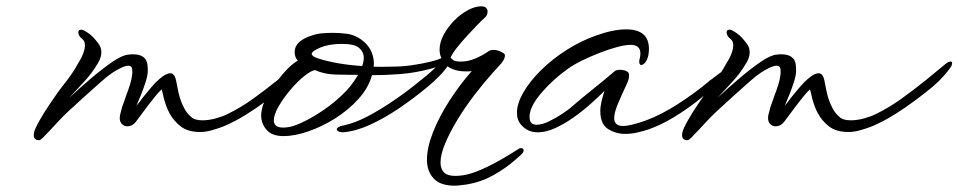

<svg xmlns="http://www.w3.org/2000/svg" viewBox="-20 -413 3035 608"><path d="M104 31Q87 31 87 15Q87 5 92.5 -7Q98 -19 106 -33Q119 -56 136 -81Q153 -106 164 -122Q174 -135 192.5 -159Q211 -183 226 -210Q237 -227 243 -242.5Q249 -258 249 -270Q249 -283 240 -290Q228 -299 228 -311Q228 -319 237 -319Q243 -319 252 -313Q259 -309 267.5 -302Q276 -295 283 -286Q286 -282 289 -278.5Q292 -275 295 -270Q301 -260 301 -247Q301 -231 290 -213Q272 -182 247.5 -155.5Q223 -129 199 -103Q232 -134 268.5 -165Q305 -196 336.5 -217.5Q368 -239 387 -240Q391 -241 394.5 -241Q398 -241 401 -241Q430 -241 441 -225Q446 -217 447 -207.5Q448 -198 448 -189Q448 -175 441.5 -154.5Q435 -134 427 -114Q423 -104 419 -95Q415 -86 412 -78Q417 -84 422.5 -91Q428 -98 433 -105Q446 -121 459.5 -137Q473 -153 485 -163Q506 -181 519 -181Q523 -181 527 -179Q532 -175 534.5 -168.5Q537 -162 538 -156Q540 -147 542.5 -133Q545 -119 550 -102Q555 -86 563.5 -70Q572 -54 585 -43Q596 -32 621 -32Q641 -32 663 -38Q685 -44 701 -52Q742 -72 781 -100Q820 -128 861 -161L923 -212Q931 -218 936 -218Q941 -218 942 -216V-214Q942 -211 941 -207Q940 -203 936 -198Q929 -188 915 -172Q901 -156 880 -138Q857 -119 825 -95Q793 -71 757.5 -49Q722 -27 686 -12Q667 -5 649 0Q631 5 614 5Q575 5 552.5 -12.5Q530 -30 517 -54Q511 -65 506.5 -77.5Q502 -90 499 -101Q497 -109 495.5 -116.5Q494 -124 492 -130Q481 -120 470 -106Q459 -92 448 -78Q436 -62 426 -48.5Q416 -35 410 -27Q399 -13 383 -13Q372 -13 364.5 -22Q357 -31 360 -48Q361 -53 363 -60Q365 -67 367 -75Q370 -83 373 -91.5Q376 -100 379 -109Q386 -127 391.5 -144.5Q397 -162 398 -174Q399 -178 399 -181Q399 -184 399 -187Q399 -198 395.5 -201.5Q392 -205 387 -205Q377 -205 362 -197.5Q347 -190 335 -182Q324 -175 300.5 -154.5Q277 -134 249 -108.5Q221 -83 196 -60Q180 -45 165.5 -29.5Q151 -14 139 -1Q126 13 117 22Q108 31 104 31Z M878 18Q841 18 824 -2Q807 -22 807 -47Q807 -55 808.5 -62.5Q810 -70 812 -78Q819 -98 837.5 -127Q856 -156 879 -182.5Q902 -209 923 -221Q913 -232 913 -248Q913 -284 969 -301Q983 -306 999.5 -307.5Q1016 -309 1034 -309Q1057 -309 1079 -306Q1111 -301 1135 -278.5Q1159 -256 1163 -224Q1165 -213 1163 -202Q1179 -201 1194.5 -201.5Q1210 -202 1223 -202Q1253 -202 1284.5 -206.5Q1316 -211 1342.5 -217.5Q1369 -224 1382 -231Q1390 -234 1394 -234Q1402 -234 1404 -228Q1404 -218 1385 -209Q1363 -199 1318 -189Q1273 -179 1223 -177Q1211 -176 1194.5 -175.5Q1178 -175 1158 -175Q1147 -135 1115.5 -100Q1084 -65 1042 -38.5Q1000 -12 956.5 3Q913 18 878 18ZM1127 -204Q1132 -219 1132 -230Q1132 -248 1117.5 -261Q1103 -274 1063 -274Q1022 -274 994.5 -262.5Q967 -251 967 -242Q967 -240 971 -236Q975 -232 987 -228Q1019 -218 1055 -212Q1091 -206 1127 -204ZM897 -11Q916 -15 944.5 -29Q973 -43 1004.5 -64.5Q1036 -86 1063 -112Q1091 -137 1114 -176Q1077 -176 1041.5 -177Q1006 -178 978 -191Q966 -190 944 -172.5Q922 -155 900 -129Q878 -103 862.5 -76.5Q847 -50 847 -31Q847 -22 853.5 -15.5Q860 -9 877 -9Q881 -9 886 -9.5Q891 -10 897 -11Z M1420 175Q1374 175 1353 152Q1332 129 1332 93Q1332 54 1351.5 5Q1371 -44 1403.5 -94.5Q1436 -145 1474 -188Q1469 -187 1464 -187Q1459 -187 1454 -187Q1420 -187 1397 -203Q1387 -188 1369 -170Q1351 -152 1334 -138Q1292 -103 1245 -71Q1198 -39 1152 -18Q1106 3 1066 6Q1063 6 1057.5 5Q1052 4 1049 1Q1045 -2 1047 -5.5Q1049 -9 1051 -10Q1054 -12 1058 -13.5Q1062 -15 1069 -16Q1103 -23 1144 -44.5Q1185 -66 1229.5 -96.5Q1274 -127 1315 -161Q1332 -174 1350 -190.5Q1368 -207 1382 -221Q1372 -237 1372 -255Q1372 -279 1385 -303Q1398 -327 1418 -347.5Q1438 -368 1461 -380.5Q1484 -393 1504 -393Q1515 -393 1519.5 -388Q1524 -383 1524 -377Q1524 -364 1515 -357Q1508 -351 1492.5 -335Q1477 -319 1459 -299.5Q1441 -280 1426.5 -261.5Q1412 -243 1407 -231Q1410 -226 1416.5 -222Q1423 -218 1439 -218Q1463 -218 1486 -228Q1509 -238 1529 -252Q1535 -255 1542 -255Q1553 -255 1563.5 -250.5Q1574 -246 1578 -241Q1579 -240 1579 -237Q1579 -227 1568 -213Q1562 -206 1554.5 -198Q1547 -190 1540 -182Q1512 -151 1482.5 -112.5Q1453 -74 1429 -34.5Q1405 5 1390 40.5Q1375 76 1375 102Q1375 121 1385.5 132.5Q1396 144 1422 144Q1427 144 1433.5 143.5Q1440 143 1447 142Q1472 138 1504 124Q1536 110 1568 91.5Q1600 73 1623 58Q1625 56 1630 56Q1637 56 1638 62V64Q1638 69 1632 75Q1630 77 1625 81.5Q1620 86 1612 93Q1580 121 1541 142.5Q1502 164 1459 171Q1449 172 1439 173.5Q1429 175 1420 175Z M1960 11Q1930 11 1905.5 -4.5Q1881 -20 1881 -61Q1881 -76 1885 -92.5Q1889 -109 1894 -125Q1877 -108 1852 -85.5Q1827 -63 1797.5 -42Q1768 -21 1738.5 -7.5Q1709 6 1683 6Q1651 6 1631 -17Q1617 -32 1617 -56Q1617 -85 1637.5 -120.5Q1658 -156 1693.5 -191Q1729 -226 1774.5 -255Q1820 -284 1869 -301Q1922 -320 1963 -320Q2035 -320 2035 -258Q2035 -254 2034.5 -248.5Q2034 -243 2033 -237Q2028 -217 2018 -210Q2017 -209 2013 -207.5Q2009 -206 2006 -210Q2003 -215 2005 -224Q2008 -235 2008 -243Q2008 -271 1977 -271Q1960 -271 1934 -264Q1908 -257 1878.5 -245.5Q1849 -234 1822.5 -221Q1796 -208 1778 -195Q1732 -162 1697.5 -122.5Q1663 -83 1658 -54Q1657 -51 1657 -48Q1657 -45 1657 -43Q1657 -28 1663.5 -23Q1670 -18 1679 -18Q1696 -18 1718 -28.5Q1740 -39 1759.5 -52Q1779 -65 1787 -72Q1818 -99 1857.5 -130.5Q1897 -162 1928 -189Q1934 -192 1943 -192Q1959 -192 1968 -185Q1972 -182 1972 -173Q1972 -161 1963 -143Q1947 -109 1936 -82.5Q1925 -56 1925 -39Q1925 -14 1953 -14Q1975 -14 2024 -31Q2075 -50 2127.5 -84Q2180 -118 2222 -153Q2227 -158 2232 -161Q2237 -164 2241 -168Q2246 -171 2250.5 -175Q2255 -179 2261 -183Q2267 -185 2269 -185Q2276 -185 2276 -178Q2276 -172 2271 -167Q2265 -159 2242 -138Q2219 -117 2185.5 -91Q2152 -65 2112.5 -41Q2073 -17 2033 -3Q2018 2 1998.5 6.5Q1979 11 1960 11Z M2157 31Q2140 31 2140 15Q2140 5 2145.5 -7Q2151 -19 2159 -33Q2172 -56 2189 -81Q2206 -106 2217 -122Q2227 -135 2245.5 -159Q2264 -183 2279 -210Q2290 -227 2296 -242.5Q2302 -258 2302 -270Q2302 -283 2293 -290Q2281 -299 2281 -311Q2281 -319 2290 -319Q2296 -319 2305 -313Q2312 -309 2320.5 -302Q2329 -295 2336 -286Q2339 -282 2342 -278.5Q2345 -275 2348 -270Q2354 -260 2354 -247Q2354 -231 2343 -213Q2325 -182 2300.5 -155.5Q2276 -129 2252 -103Q2285 -134 2321.5 -165Q2358 -196 2389.5 -217.5Q2421 -239 2440 -240Q2444 -241 2447.5 -241Q2451 -241 2454 -241Q2483 -241 2494 -225Q2499 -217 2500 -207.5Q2501 -198 2501 -189Q2501 -175 2494.5 -154.5Q2488 -134 2480 -114Q2476 -104 2472 -95Q2468 -86 2465 -78Q2470 -84 2475.5 -91Q2481 -98 2486 -105Q2499 -121 2512.5 -137Q2526 -153 2538 -163Q2559 -181 2572 -181Q2576 -181 2580 -179Q2585 -175 2587.5 -168.5Q2590 -162 2591 -156Q2593 -147 2595.5 -133Q2598 -119 2603 -102Q2608 -86 2616.5 -70Q2625 -54 2638 -43Q2649 -32 2674 -32Q2694 -32 2716 -38Q2738 -44 2754 -52Q2795 -72 2834 -100Q2873 -128 2914 -161L2976 -212Q2984 -218 2989 -218Q2994 -218 2995 -216V-214Q2995 -211 2994 -207Q2993 -203 2989 -198Q2982 -188 2968 -172Q2954 -156 2933 -138Q2910 -119 2878 -95Q2846 -71 2810.5 -49Q2775 -27 2739 -12Q2720 -5 2702 0Q2684 5 2667 5Q2628 5 2605.5 -12.5Q2583 -30 2570 -54Q2564 -65 2559.5 -77.5Q2555 -90 2552 -101Q2550 -109 2548.5 -116.5Q2547 -124 2545 -130Q2534 -120 2523 -106Q2512 -92 2501 -78Q2489 -62 2479 -48.5Q2469 -35 2463 -27Q2452 -13 2436 -13Q2425 -13 2417.5 -22Q2410 -31 2413 -48Q2414 -53 2416 -60Q2418 -67 2420 -75Q2423 -83 2426 -91.5Q2429 -100 2432 -109Q2439 -127 2444.5 -144.5Q2450 -162 2451 -174Q2452 -178 2452 -181Q2452 -184 2452 -187Q2452 -198 2448.5 -201.5Q2445 -205 2440 -205Q2430 -205 2415 -197.5Q2400 -190 2388 -182Q2377 -175 2353.5 -154.5Q2330 -134 2302 -108.5Q2274 -83 2249 -60Q2233 -45 2218.5 -29.5Q2204 -14 2192 -1Q2179 13 2170 22Q2161 31 2157 31Z"/></svg>

Font: WindSong Medium
Style: Regular
Weight: 500
Designer: Robert E. Leuschke
Foundry: Robert E. Leuschke
Version: Version 1.010; ttfautohint (v1.8.3)